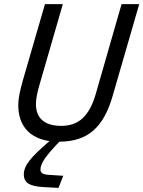

<svg xmlns="http://www.w3.org/2000/svg" viewBox="-20 -675 698 935"><path d="M96 174Q96 142 124 106.5Q152 71 221 12Q147 1 108 -44Q69 -89 69 -164Q69 -187 74.5 -215.5Q80 -244 92 -286L199 -655H286L172 -261Q163 -230 159 -207.5Q155 -185 155 -168Q155 -116 186.5 -89Q218 -62 279 -62Q342 -62 382 -99Q422 -136 445 -213L572 -655H658L528 -206Q495 -91 433 -38Q371 15 269 15Q220 66 198.5 97Q177 128 177 151Q177 164 188 170Q199 176 226 177L288 181L265 240L191 236Q140 233 118 219Q96 205 96 174Z"/></svg>

Font: Intel One Mono
Style: Italic
Weight: 400
Italic angle: -16°
Monospace: yes
Designer: Fred Shallcrass
Foundry: Frere-Jones Type LLC
Version: Version 1.400;hotconv 1.1.0;makeotfexe 2.6.0;FJTRelease1.4